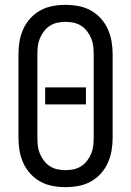

<svg xmlns="http://www.w3.org/2000/svg" viewBox="-20 -763 540 791"><path d="M250 8Q223 8 196.5 3Q170 -2 147 -14.5Q124 -27 105.5 -47Q87 -67 76 -91.5Q65 -116 60.5 -142Q56 -168 56 -195V-540Q56 -567 60.5 -593Q65 -619 76 -643.5Q87 -668 105.5 -688Q124 -708 147 -720.5Q170 -733 196.5 -738Q223 -743 250 -743Q277 -743 303.5 -738Q330 -733 353 -720.5Q376 -708 394.5 -688Q413 -668 424 -643.5Q435 -619 439.5 -593Q444 -567 444 -540V-195Q444 -168 439.5 -142Q435 -116 424 -91.5Q413 -67 394.5 -47Q376 -27 353 -14.5Q330 -2 303.5 3Q277 8 250 8ZM250 -62Q267 -62 283.5 -65.5Q300 -69 314 -78Q328 -87 338.5 -100.5Q349 -114 355.5 -129.5Q362 -145 364 -161.5Q366 -178 366 -195V-540Q366 -557 364 -573.5Q362 -590 355.5 -605.5Q349 -621 338.5 -634.5Q328 -648 314 -657Q300 -666 283.5 -669.5Q267 -673 250 -673Q233 -673 216.5 -669.5Q200 -666 186 -657Q172 -648 161.5 -634.5Q151 -621 144.5 -605.5Q138 -590 136 -573.5Q134 -557 134 -540V-195Q134 -178 136 -161.5Q138 -145 144.5 -129.5Q151 -114 161.5 -100.5Q172 -87 186 -78Q200 -69 216.5 -65.5Q233 -62 250 -62ZM166 -333V-403H334V-333Z"/></svg>

Font: Iosevka Fuck
Style: Regular
Weight: 400
Monospace: yes
Designer: Belleve Invis
Foundry: Belleve Invis
Version: Version 28.0.7; ttfautohint (v1.8.3)